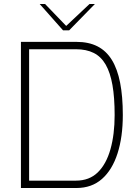

<svg xmlns="http://www.w3.org/2000/svg" viewBox="-20 -943 703 963"><path d="M85 0V-733H363Q425 -733 469 -710.5Q513 -688 541 -642.5Q569 -597 582.5 -528Q596 -459 596 -366Q596 -256 569.5 -173.5Q543 -91 491.5 -45.5Q440 0 363 0ZM126 -37H361Q428 -37 470.5 -78.5Q513 -120 534 -194.5Q555 -269 555 -366Q555 -454 544 -516.5Q533 -579 510 -619Q487 -659 450 -677.5Q413 -696 361 -696H126ZM296 -791 179 -923H206L312 -813L429 -923H456L327 -791Z"/></svg>

Font: Exo Thin ExtraLight
Style: Regular
Weight: 250
Version: Version 2.000